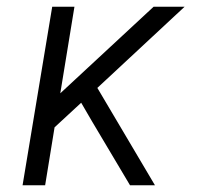

<svg xmlns="http://www.w3.org/2000/svg" viewBox="-20 -550 616 570"><path d="M47 0H114L142 -172L221 -245L253 -190L366 0H440L269 -289L528 -530H436L159 -273L201 -530H135Z"/></svg>

Font: Iosevka Sparkle Light
Style: Italic
Weight: 300
Italic angle: -9°
Designer: Belleve Invis
Foundry: Belleve Invis
Version: Version 4.5.0; ttfautohint (v1.8.3)